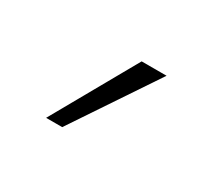

<svg xmlns="http://www.w3.org/2000/svg" viewBox="-49 -666 312 287"><g transform="rotate(30 107.0 -522.5)"><path d="M47.9 -450.7H75.7L172.4 -595.2H129.4Z"/></g></svg>

Font: Now ExtraLight
Style: Regular
Weight: 200
Designer: Alfredo Marco Pradil
Foundry: Alfredo Marco Pradil
Version: Version 1.200;hotconv 1.0.109;makeotfexe 2.5.65596